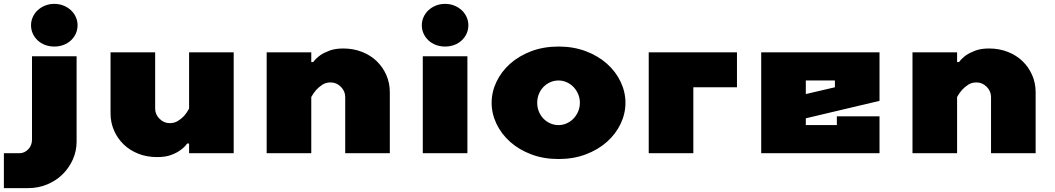

<svg xmlns="http://www.w3.org/2000/svg" viewBox="-70 -790 5440 990"><path d="M325 -60Q325 -11 305.5 32.5Q286 76 252.5 109Q219 142 173 161Q127 180 75 180H-50V0H30Q56 0 75.5 -20Q95 -40 95 -70V-500H325ZM330 -660Q330 -637 321 -617Q312 -597 296 -582Q280 -567 258 -558.5Q236 -550 210 -550Q184 -550 162 -558.5Q140 -567 124 -582Q108 -597 99 -617Q90 -637 90 -660Q90 -682 99 -702Q108 -722 124 -737Q140 -752 162 -761Q184 -770 210 -770Q236 -770 258 -761Q280 -752 296 -737Q312 -722 321 -702Q330 -682 330 -660Z M500 -520H730V-230Q730 -200 752.5 -177.5Q775 -155 805 -155Q829 -155 847.5 -166.5Q866 -178 879 -192Q894 -209 905 -230V-520H1135V0H905V-50H895Q881 -30 859 -15Q840 -1 811 9.5Q782 20 740 20Q687 20 643 2.5Q599 -15 567.5 -45.5Q536 -76 518 -117Q500 -158 500 -205Z M1940 0H1710V-290Q1710 -320 1687.5 -342.5Q1665 -365 1635 -365Q1610 -365 1592 -353Q1574 -341 1561 -327Q1546 -310 1535 -290V0H1305V-520H1535V-470H1545Q1559 -489 1581 -505Q1600 -518 1629 -529Q1658 -540 1700 -540Q1752 -540 1796.5 -522.5Q1841 -505 1872.5 -474.5Q1904 -444 1922 -403Q1940 -362 1940 -315Z M2340 0H2110V-500H2340ZM2345 -660Q2345 -637 2336 -617Q2327 -597 2311 -582Q2295 -567 2273 -558.5Q2251 -550 2225 -550Q2199 -550 2177 -558.5Q2155 -567 2139 -582Q2123 -597 2114 -617Q2105 -637 2105 -660Q2105 -682 2114 -702Q2123 -722 2139 -737Q2155 -752 2177 -761Q2199 -770 2225 -770Q2251 -770 2273 -761Q2295 -752 2311 -737Q2327 -722 2336 -702Q2345 -682 2345 -660Z M2810 -375Q2787 -375 2767 -366Q2747 -357 2732 -341.5Q2717 -326 2708.5 -305Q2700 -284 2700 -260Q2700 -236 2708.5 -215Q2717 -194 2732 -178.5Q2747 -163 2767 -154Q2787 -145 2810 -145Q2832 -145 2852 -154Q2872 -163 2887 -178.5Q2902 -194 2911 -215Q2920 -236 2920 -260Q2920 -284 2911 -305Q2902 -326 2887 -341.5Q2872 -357 2852 -366Q2832 -375 2810 -375ZM2810 -550Q2887 -550 2950.5 -526Q3014 -502 3059.5 -461.5Q3105 -421 3130 -368.5Q3155 -316 3155 -260Q3155 -204 3130 -151.5Q3105 -99 3059.5 -58.5Q3014 -18 2950.5 6Q2887 30 2810 30Q2733 30 2669.5 6Q2606 -18 2560.5 -58.5Q2515 -99 2490 -151.5Q2465 -204 2465 -260Q2465 -316 2490 -368.5Q2515 -421 2560.5 -461.5Q2606 -502 2669.5 -526Q2733 -550 2810 -550Z M3730 -520V-340H3505V0H3275V-520Z M4235 -375H4085V-305L4235 -340ZM4465 0H3855V-520H4465V-270L4085 -180V-145H4245V-190H4465Z M5270 0H5040V-290Q5040 -320 5017.5 -342.5Q4995 -365 4965 -365Q4940 -365 4922 -353Q4904 -341 4891 -327Q4876 -310 4865 -290V0H4635V-520H4865V-470H4875Q4889 -489 4911 -505Q4930 -518 4959 -529Q4988 -540 5030 -540Q5082 -540 5126.5 -522.5Q5171 -505 5202.5 -474.5Q5234 -444 5252 -403Q5270 -362 5270 -315Z"/></svg>

Font: Imperial One
Style: Regular
Weight: 400
Designer: Jovanny Lemonad
Foundry: Jovanny Lemonad
Version: Version 1.000